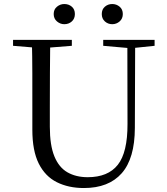

<svg xmlns="http://www.w3.org/2000/svg" viewBox="-20 -928 837 964"><path d="M302.7 -806.5Q282.6 -806.5 266.1 -820.4Q249.6 -834.4 249.6 -857.4Q249.6 -881.1 266.1 -894.4Q282.6 -907.8 302.7 -907.8Q325.2 -907.8 340.6 -894.4Q356 -881.1 356 -857.4Q356 -834.4 340.6 -820.4Q325.2 -806.5 302.7 -806.5ZM543.5 -806.5Q522.2 -806.5 506.6 -820.4Q491 -834.4 491 -857.4Q491 -881.1 506.6 -894.4Q522.2 -907.8 543.5 -907.8Q564.6 -907.8 580.6 -894.4Q596.6 -881.1 596.6 -857.4Q596.6 -834.4 580.6 -820.4Q564.6 -806.5 543.5 -806.5ZM401.2 16.1Q323.9 16.1 265.4 -13.2Q206.9 -42.4 174.6 -106.7Q142.4 -171.1 142.4 -276.5V-391Q142.4 -475.8 142.3 -560.2Q142.2 -644.6 140 -728H232.2Q231.2 -645.4 230.7 -561.2Q230.2 -477 230.2 -391V-291.5Q230.2 -198.9 253 -143.1Q275.8 -87.3 318.7 -62.8Q361.7 -38.3 420.2 -38.3Q522.2 -38.3 571.4 -100.5Q620.6 -162.6 620.2 -305.7L619.4 -728H658.7L657.1 -285.6Q656.7 -132.5 591.2 -58.2Q525.7 16.1 401.2 16.1ZM45.5 -698V-728H340.7V-698L201.1 -686.9H179.8ZM498.2 -698V-728H756.2V-698L647.1 -686.7H626.2Z"/></svg>

Font: Noto Serif TC
Style: Regular
Weight: 200
Designer: Ryoko NISHIZUKA 西塚涼子 (kana & ideographs); Frank Grießhammer (Latin, Greek & Cyrillic); Wenlong ZHANG 张文龙 (bopomofo); San
Foundry: Adobe
Version: Version 2.001;hotconv 1.1.0;makeotfexe 2.6.0